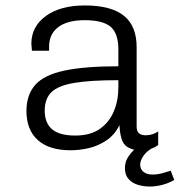

<svg xmlns="http://www.w3.org/2000/svg" viewBox="-20 -541 659 704"><path d="M239 10Q160 10 118.5 -27.5Q77 -65 77 -134Q77 -193 109 -229.5Q141 -266 215.5 -282Q290 -298 414 -298V-360Q414 -418 386 -442.5Q358 -467 290 -467Q227 -467 193.5 -441.5Q160 -416 160 -370V-355H97Q95 -374 95 -381Q95 -444 149 -483Q202 -521 291 -521Q387 -521 434 -483.5Q481 -446 481 -368V-77Q481 -59 490 -52Q499 -45 514 -45Q539 -45 560 -59V-9Q549 -1 535 4Q517 15 507 29Q494 47 494 63Q494 79 506 89Q518 99 539 99Q557 99 573.5 94.5Q590 90 606 85L619 119Q598 131 574.5 137Q551 143 529 143Q506 143 485 136.5Q464 130 451 115Q438 100 438 75Q438 50 453 30Q462 17 472 8Q463 6 455 2Q437 -5 428.5 -24.5Q420 -44 418 -82Q400 -46 370 -26Q340 -6 306 2Q272 10 239 10ZM256 -44Q311 -44 345.5 -68Q380 -92 397 -132Q414 -172 414 -221V-247Q311 -247 252 -237Q193 -227 168.5 -203Q144 -179 144 -135Q144 -90 171 -67Q198 -44 256 -44ZM94 -388 95 -383V-382Q94 -386 94 -388ZM95 -381Q95 -381 95 -381Q95 -380 95 -380Z"/></svg>

Font: Chivo Mono Medium ExtraLight
Style: Regular
Weight: 250
Monospace: yes
Version: Version 1.008